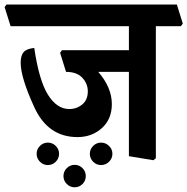

<svg xmlns="http://www.w3.org/2000/svg" viewBox="-46 -669 815 835"><path d="M723.1 -649.4 749 -566.4 740.7 -555.2H631.8V19L621.1 27.8L514.6 10.3V-356.4H381.3Q410.6 -322.8 425.5 -287.6Q440.4 -252.4 440.4 -216.3Q440.4 -150.9 397 -111.8Q353.5 -72.8 291 -72.8Q162.6 -72.8 103.3 -202.4Q43.9 -332 43.9 -396Q43.9 -428.2 57.4 -442.9Q70.8 -457.5 103 -460.4Q123.5 -319.8 162.4 -257.3Q201.2 -194.8 255.4 -194.8Q287.6 -194.8 311.8 -214.8Q335.9 -234.9 335.9 -271.5Q335.9 -305.2 312 -330.8Q288.1 -356.4 241.2 -356.4L215.3 -439.5L223.6 -450.7H514.6V-555.2H0L-25.9 -638.2L-17.6 -649.4ZM344.7 0Q344.7 -20 359.1 -34.4Q373.5 -48.8 393.6 -48.8Q413.6 -48.8 428.2 -34.4Q442.9 -20 442.9 0Q442.9 20 428.2 34.4Q413.6 48.8 393.6 48.8Q373.5 48.8 359.1 34.4Q344.7 20 344.7 0ZM113.3 0Q113.3 -20 127.7 -34.4Q142.1 -48.8 162.1 -48.8Q182.1 -48.8 196.5 -34.4Q210.9 -20 210.9 0Q210.9 20 196.5 34.4Q182.1 48.8 162.1 48.8Q142.1 48.8 127.7 34.4Q113.3 20 113.3 0ZM230 96.7Q230 76.7 244.4 62.3Q258.8 47.9 278.8 47.9Q298.8 47.9 313 62.3Q327.1 76.7 327.1 96.7Q327.1 116.7 313 131.1Q298.8 145.5 278.8 145.5Q258.8 145.5 244.4 131.1Q230 116.7 230 96.7Z"/></svg>

Font: Sitara
Style: Bold
Weight: 700
Designer: Neelakash Kshetrimayum
Foundry: Neelakash Kshetrimayum
Version: Version 1.000;PS Version 1.000;PS 1.0;hotconv 1.;hotconv 1.0